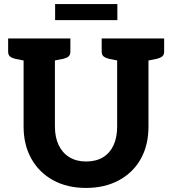

<svg xmlns="http://www.w3.org/2000/svg" viewBox="-20 -916 846 944"><path d="M403 8Q310 8 241 -30Q172 -68 134 -136Q96 -204 96 -294V-727H250V-295Q250 -242 268 -203.5Q286 -165 320.5 -143.5Q355 -122 403 -122Q453 -122 487 -143Q521 -164 538.5 -202.5Q556 -241 556 -294V-727H710V-294Q710 -202 672 -134.5Q634 -67 564.5 -29.5Q495 8 403 8ZM118 -727 104 -617 54 -627Q38 -631 29 -638.5Q20 -646 20 -662V-727ZM326 -727V-662Q326 -646 317 -638.5Q308 -631 292 -627L241 -617L228 -727ZM578 -727 565 -617 515 -627Q499 -631 489.5 -638.5Q480 -646 480 -662V-727ZM787 -727V-662Q787 -646 777.5 -638.5Q768 -631 752 -627L702 -617L688 -727ZM251 -817V-896H557V-817Z"/></svg>

Font: Aleo ExtraBold
Style: Regular
Weight: 800
Designer: Alessio Laiso
Foundry: Alessio Laiso
Version: Version 2.001;gftools[0.9.29]